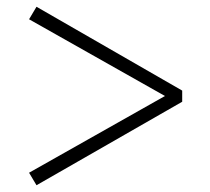

<svg xmlns="http://www.w3.org/2000/svg" viewBox="-20 -644 620 568"><path d="M519 -376 88 -624 66 -587 468 -360 66 -133 88 -96 519 -343Z"/></svg>

Font: Source Han Serif CN
Style: Regular
Weight: 400
Designer: Ryoko NISHIZUKA 西塚涼子 (kana & ideographs); Frank Grießhammer (Latin, Greek & Cyrillic); Wenlong ZHANG 张文龙 (bopomofo); San
Foundry: Adobe
Version: Version 2.003;hotconv 1.1.1;makeotfexe 2.6.0